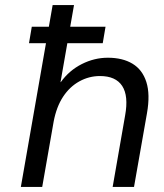

<svg xmlns="http://www.w3.org/2000/svg" viewBox="-20 -735 643 755"><path d="M94 -565 105 -630H395L384 -565ZM62 0 187 -715H271L218 -412H219Q252 -458 301.5 -483Q351 -508 404 -508Q462 -508 501 -484.5Q540 -461 555.5 -412.5Q571 -364 558 -290L507 0H423L472 -281Q486 -358 460.5 -397Q435 -436 373 -436Q330 -436 292 -415Q254 -394 228 -354.5Q202 -315 191 -257L146 0Z"/></svg>

Font: DM Sans 28pt
Style: Italic
Weight: 400
Italic angle: -10°
Version: Version 4.004;gftools[0.9.30]